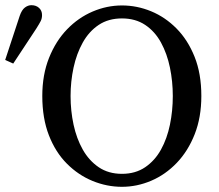

<svg xmlns="http://www.w3.org/2000/svg" viewBox="-53 -705 843 740"><path d="M417 15Q359 15 304 -7.5Q249 -30 205 -74Q161 -118 135.5 -183.5Q110 -249 110 -335Q110 -417 136 -482Q162 -547 205.5 -592Q249 -637 304 -660.5Q359 -684 417 -684Q475 -684 529.5 -661.5Q584 -639 627.5 -595Q671 -551 697 -486Q723 -421 723 -335Q723 -253 697.5 -188Q672 -123 628.5 -77.5Q585 -32 530 -8.5Q475 15 417 15ZM417 -35Q469 -35 506.5 -60.5Q544 -86 567.5 -128.5Q591 -171 602 -224.5Q613 -278 613 -335Q613 -391 602 -444.5Q591 -498 567.5 -541Q544 -584 506.5 -609Q469 -634 417 -634Q365 -634 327.5 -609Q290 -584 266 -541Q242 -498 230.5 -444.5Q219 -391 219 -335Q219 -278 230.5 -224.5Q242 -171 266 -128.5Q290 -86 327.5 -60.5Q365 -35 417 -35ZM-33 -474 23 -644Q31 -667 43 -676Q55 -685 68 -685Q86 -685 97.5 -674.5Q109 -664 109 -647Q109 -634 104 -624Q99 -614 87 -595L-2 -460Z"/></svg>

Font: Source Serif Pro
Style: Regular
Weight: 400
Designer: Frank Grießhammer
Foundry: Adobe Systems Incorporated
Version: Version 3.001;hotconv 1.0.111;makeotfexe 2.5.65597